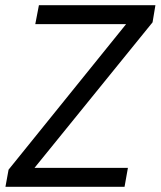

<svg xmlns="http://www.w3.org/2000/svg" viewBox="-20 -720 619 740"><path d="M1 0 13 -66 466 -627H116L130 -700H579L568 -634L113 -73H473L460 0Z"/></svg>

Font: DM Sans 11pt
Style: Italic
Weight: 400
Italic angle: -10°
Version: Version 4.004;gftools[0.9.30]